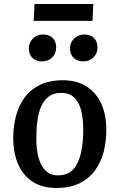

<svg xmlns="http://www.w3.org/2000/svg" viewBox="-20 -923 595 957"><path d="M262 14Q191 14 143 -17Q95 -48 70.5 -104.5Q46 -161 46 -236Q46 -292 59.5 -344Q73 -396 102 -436Q131 -476 178.5 -499.5Q226 -523 293 -523Q363 -523 411 -492.5Q459 -462 484.5 -406.5Q510 -351 510 -275Q510 -218 496.5 -166Q483 -114 453.5 -73.5Q424 -33 376.5 -9.5Q329 14 262 14ZM269 -49Q320 -49 347 -81Q374 -113 384.5 -165Q395 -217 395 -276Q395 -330 385 -371Q375 -412 351 -436Q327 -460 284 -460Q248 -460 224 -442.5Q200 -425 186 -394Q172 -363 166.5 -321.5Q161 -280 161 -231Q161 -177 172.5 -136Q184 -95 207.5 -72Q231 -49 269 -49ZM124 -682Q124 -711 144 -731Q164 -751 194 -751Q226 -751 243 -733.5Q260 -716 260 -687Q260 -656 240 -636.5Q220 -617 189 -617Q159 -617 141.5 -634.5Q124 -652 124 -682ZM329 -682Q329 -711 349.5 -731Q370 -751 401 -751Q431 -751 448.5 -733.5Q466 -716 466 -687Q466 -657 446 -637Q426 -617 396 -617Q365 -617 347 -634.5Q329 -652 329 -682ZM152 -903H445L441 -819H148Z"/></svg>

Font: Literata Medium
Style: Italic
Weight: 500
Italic angle: -2°
Designer: Latin by Veronika Burian and Jose Scaglione. Greek by Irene Vlachou. Cyrillic by Vera Evstafieva
Foundry: TypeTogether
Version: Version 3.103;gftools[0.9.29]